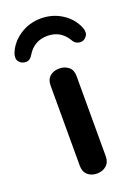

<svg xmlns="http://www.w3.org/2000/svg" viewBox="-185 -801 624 868"><g transform="rotate(-20 127.0 -367.0)"><path d="M64.9 -54.2V-439.9Q64.9 -468.8 82.5 -483.9Q100.1 -499 127 -499Q153.8 -499 171.9 -484.1Q189.9 -469.2 189.9 -439.9V-54.2Q189.9 -25.4 171.9 -9.8Q153.8 5.9 127 5.9Q100.1 5.9 82.5 -9.5Q64.9 -24.9 64.9 -54.2ZM-39.1 -631.8Q-20 -680.7 25.4 -710.4Q70.8 -740.2 127 -740.2Q183.1 -740.2 228.5 -710.7Q273.9 -681.2 293 -631.8Q295.9 -623 295.9 -611.3Q295.9 -599.6 285.2 -588.9Q274.4 -578.1 261.7 -578.1Q235.8 -578.1 224.1 -600.1Q190.9 -656.2 127 -656Q63 -655.8 29.8 -600.1Q17.1 -578.1 -1.5 -578.1Q-20 -578.1 -31 -588.6Q-42 -599.1 -42 -611.1Q-42 -623 -39.1 -631.8Z"/></g></svg>

Font: Nunito-Bold
Style: Bold
Weight: 700
Designer: Vernon Adams
Foundry: newtypography
Version: Version 3.000